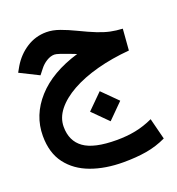

<svg xmlns="http://www.w3.org/2000/svg" viewBox="-140 -570 939 1016"><g transform="rotate(-20 329.0 -62.5)"><path d="M347.7 -291.5Q340.3 -294.4 333.7 -297.1Q327.1 -299.8 316.4 -303.7Q283.7 -316.4 262.9 -323.2Q242.2 -330.1 232.9 -330.1Q211.4 -330.1 189 -316.4Q166.5 -302.7 150.4 -281.7L127 -252L20.5 -305.2L38.1 -336.4Q70.3 -390.6 121.1 -423.3Q171.9 -456.1 233.4 -456.1Q268.6 -456.1 307.4 -442.1Q346.2 -428.2 389.6 -407.2Q445.8 -379.9 483.6 -365Q521.5 -350.1 552.7 -343.5Q584 -336.9 620.6 -335L611.3 -215.3Q512.7 -207 428.2 -184.3Q343.8 -161.6 281.2 -126.7Q218.8 -91.8 183.8 -47.9Q148.9 -3.9 148.9 46.4Q148.9 126.5 205.6 167.2Q262.2 208 389.6 208Q447.3 208 496.3 198.2Q545.4 188.5 595.2 165.5L625.5 285.2Q571.3 311 513.2 320.8Q455.1 330.6 382.8 330.6Q281.7 330.6 201.7 301.3Q121.6 272 75.2 210.9Q28.8 149.9 28.8 54.2Q28.8 -62 111.3 -153.8Q193.8 -245.6 347.7 -291.5ZM307.6 18.6 392.6 -65.9 477.5 18.6 392.6 103.5Z"/></g></svg>

Font: Vazir
Style: Bold
Weight: 700
Designer: Saber Rastikerdar
Foundry: Saber Rastikerdar
Version: Version 30.0.0